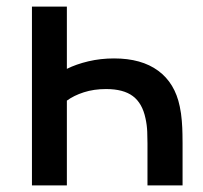

<svg xmlns="http://www.w3.org/2000/svg" viewBox="-20 -560 612 580"><path d="M182 -540V-352Q210 -366 247 -374.8Q284 -383.5 324.5 -383.5Q407.5 -383.5 458 -346.2Q508.5 -309 523 -238.5Q527.5 -217.5 529.2 -195.2Q531 -173 531.2 -154.5Q531.5 -136 531.5 -127V0H425.5V-127Q425.5 -140.5 424.8 -161.5Q424 -182.5 419.5 -202.5Q410 -248 381.5 -269.5Q353 -291 300.5 -291Q263.5 -291 233.2 -281.2Q203 -271.5 182 -256V0H76.5V-540Z"/></svg>

Font: Cns Manrope SemBd
Style: Regular
Weight: 600
Designer: Mikhail Sharanda
Foundry: Mikhail Sharanda
Version: Version 4.504